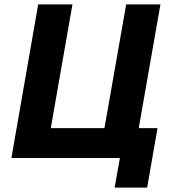

<svg xmlns="http://www.w3.org/2000/svg" viewBox="-20 -720 785 875"><path d="M555 -700H711.2L609.4 -120H453.2ZM650.6 135H502.4L526.4 0H32L154 -700H310.2L211.4 -136H697.8Z"/></svg>

Font: Fixel Italic Variable 20240409 Display Thin
Style: Italic
Weight: 100
Italic angle: -10°
Designer: AlfaBravo + MacPaw
Foundry: Kyrylo Tkachov, Marchela Mozhyna, Serhii Makarenko, Maria Weinstein, Zakhar Kryvoshyya
Version: Version 1.211;Glyphs 3.2 (3225)